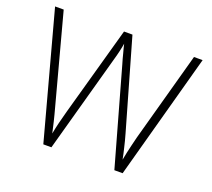

<svg xmlns="http://www.w3.org/2000/svg" viewBox="-121 -870 1131 1026"><g transform="rotate(20 444.5 -357.0)"><path d="M865 -714 670 0H623L470 -544Q465 -560 461 -575Q457 -590 453.5 -604Q450 -618 446.5 -630Q443 -642 441 -653Q439 -642 437 -631Q435 -620 432 -608Q429 -596 426 -583.5Q423 -571 419 -558L265 0H219L26 -714H75L211 -206Q216 -186 221 -168.5Q226 -151 229.5 -134.5Q233 -118 237 -102Q241 -86 244 -71Q247 -87 250.5 -103Q254 -119 258 -135.5Q262 -152 267 -170Q272 -188 277 -208L418 -714H466L612 -205Q618 -185 622.5 -166.5Q627 -148 631 -131.5Q635 -115 638.5 -99.5Q642 -84 645 -68Q649 -90 653.5 -110.5Q658 -131 663.5 -154Q669 -177 676 -205L816 -714Z"/></g></svg>

Font: Noto Sans Oriya ExtraLight
Style: Regular
Weight: 250
Version: Version 2.003